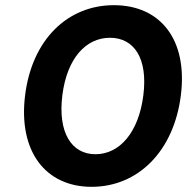

<svg xmlns="http://www.w3.org/2000/svg" viewBox="-20 -698 723 742"><path d="M334 24C513 24 652 -113 679 -330C706 -546 599 -678 420 -678C242 -678 104 -546 77 -330C50 -113 156 24 334 24ZM349 -102C256 -102 203 -186 221 -330C239 -473 312 -552 405 -552C498 -552 552 -473 534 -330C516 -186 442 -102 349 -102Z"/></svg>

Font: Falling Sky
Style: BdObl
Weight: 700
Designer: Paul D. Hunt
Foundry: Adobe Systems Incorporated
Version: Version 1.02